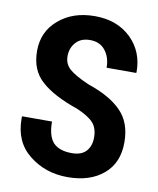

<svg xmlns="http://www.w3.org/2000/svg" viewBox="-83 -787 707 861"><g transform="rotate(10 271.0 -356.0)"><path d="M370.1 -185.5Q370.1 -226.6 348.6 -251Q327.1 -275.4 272.5 -298.8Q161.1 -336.9 106.4 -386.7Q50.8 -435.5 50.8 -523.4Q50.8 -611.3 115.2 -666Q179.7 -721.7 280.3 -721.7Q381.8 -721.7 445.3 -660.2Q507.8 -598.6 506.8 -504.9Q505.9 -503.9 504.9 -502.9Q471.7 -502.9 371.1 -502.9Q371.1 -550.8 345.7 -582Q321.3 -612.3 277.3 -612.3Q235.4 -612.3 212.9 -586.9Q189.5 -561.5 189.5 -523.4Q189.5 -488.3 214.8 -465.8Q241.2 -442.4 304.7 -415Q406.2 -380.9 457 -328.1Q507.8 -276.4 507.8 -186.5Q507.8 -93.8 447.3 -42Q385.7 10.7 283.2 10.7Q181.6 10.7 107.4 -48.8Q35.2 -106.4 35.2 -211.9Q35.2 -215.8 35.2 -218.8Q35.2 -219.7 36.1 -222.7Q70.3 -222.7 171.9 -222.7Q171.9 -156.2 199.2 -127Q226.6 -98.6 283.2 -98.6Q327.1 -98.6 348.6 -122.1Q370.1 -145.5 370.1 -185.5Z"/></g></svg>

Font: Noto Sans Hebrew DECATHLON 
Style: Bold
Weight: 400
Designer: Monotype Design Team
Version: Version 2.000;GOOG;noto-fonts:20170220:a8a215d2e889